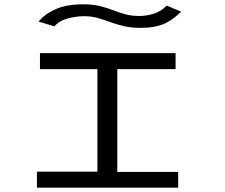

<svg xmlns="http://www.w3.org/2000/svg" viewBox="-20 -869 1040 889"><path d="M151 0V-74H431V-549H165V-623H793V-549H523V-73H805V0ZM752 -843 819 -815Q776 -773 734.5 -756.5Q693 -740 633 -740Q588 -740 553.5 -748Q519 -756 489.5 -767Q460 -778 431.5 -786Q403 -794 369 -794Q335 -794 295.5 -784Q256 -774 232 -747L159 -769Q186 -803 236.5 -826Q287 -849 365 -849Q409 -849 442 -841Q475 -833 503 -822Q531 -811 560 -803Q589 -795 625 -795Q657 -795 690.5 -805Q724 -815 752 -843Z"/></svg>

Font: Inconsolata UltraExpanded
Style: Regular
Weight: 400
Width: 9
Monospace: yes
Designer: Raph Levien, Cyreal, Brenton Simpson
Foundry: Raph Levien, Cyreal, Google
Version: Version 3.000; ttfautohint (v1.8.2.53-6de2)